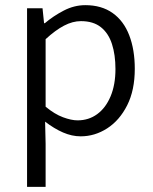

<svg xmlns="http://www.w3.org/2000/svg" viewBox="-20 -517 592 745"><path d="M85 208V-485H145L151 -427H154Q187 -455 227.5 -476Q268 -497 311 -497Q374 -497 417 -466.5Q460 -436 481.5 -380Q503 -324 503 -250Q503 -167 473.5 -108.5Q444 -50 396 -19Q348 12 293 12Q259 12 224.5 -3Q190 -18 155 -45L157 41V208ZM281 -50Q324 -50 357 -74Q390 -98 409 -143Q428 -188 428 -249Q428 -304 414.5 -346Q401 -388 371.5 -411.5Q342 -435 294 -435Q262 -435 228.5 -417.5Q195 -400 157 -365V-103Q192 -74 224.5 -62Q257 -50 281 -50Z"/></svg>

Font: Assistant ExtraLight
Style: Regular
Weight: 400
Version: Version 3.000